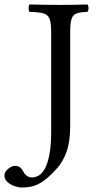

<svg xmlns="http://www.w3.org/2000/svg" viewBox="-88 -667 440 859"><path d="M226 -523V-103Q226 -32 209.5 12.5Q193 57 169.5 83.5Q146 110 124 129Q93 155 67 163.5Q41 172 7 172Q-4 172 -22 166Q-40 160 -54 148Q-68 136 -68 118Q-68 101 -51 88Q-34 75 -24 75Q-5 75 3.5 83Q12 91 16 100Q21 111 31.5 119Q42 127 56 127Q68 127 83 119.5Q98 112 111 90.5Q124 69 132.5 27.5Q141 -14 141 -81V-523Q141 -565 133.5 -583.5Q126 -602 105 -607.5Q84 -613 44 -614Q40 -618 40 -630Q40 -643 44 -647Q82 -646 119 -645.5Q156 -645 183 -645Q212 -645 243.5 -645.5Q275 -646 303 -647Q308 -642 308 -630Q308 -619 303 -614Q273 -613 256 -607.5Q239 -602 232.5 -583.5Q226 -565 226 -523Z"/></svg>

Font: Ponomar
Style: Regular
Weight: 400
Version: Version 1.301; ttfautohint (v1.8.4.7-5d5b)